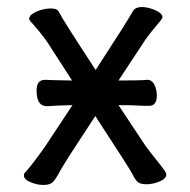

<svg xmlns="http://www.w3.org/2000/svg" viewBox="-20 -509 540 546"><path d="M84 -252Q84 -282 108 -282Q127 -281 185 -280L114 -390Q96 -416 67 -448Q65 -451 63 -454V-456Q63 -464 74.5 -471Q86 -478 99.5 -481.5Q113 -485 124 -485Q144 -485 148 -474Q159 -452 252 -310Q345 -453 359 -479Q366 -489 383.5 -489Q401 -489 421.5 -480Q442 -471 442 -460V-459L438 -452Q412 -422 392 -394L317 -280Q377 -280 399 -282Q413 -282 420 -266Q426 -252 426 -238Q426 -208 404 -208Q384 -208 368 -209H367Q358 -210 317 -210L394 -94Q405 -79 436 -40Q453 -19 453 -13Q453 -1 434 7Q415 15 396 15Q377 15 369.5 6.5Q362 -2 356.5 -14Q351 -26 251 -179Q162 -44 151 -23Q140 -2 131.5 7.5Q123 17 104 17Q85 17 66.5 9Q48 1 48 -10Q48 -17 53 -20Q74 -44 108 -92L186 -210Q140 -209 113 -207Q84 -207 84 -252Z"/></svg>

Font: Moon Stars Kai HW
Style: Bold
Weight: 700
Designer: GuiWonder
Version: Version 1.101